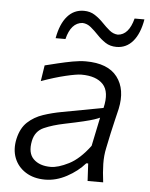

<svg xmlns="http://www.w3.org/2000/svg" viewBox="-52 -764 638 817"><g transform="rotate(5 266.5 -355.0)"><path d="M171 10Q122 10 87.8 -11.8Q53.5 -33.5 39.2 -70.2Q25 -107 35 -152.5Q45.5 -199 73 -224.5Q100.5 -250 138.5 -262.8Q176.5 -275.5 218 -283L392.5 -315.5Q409 -385 379.5 -416.8Q350 -448.5 286.5 -448.5Q266.5 -448.5 220 -437.5Q173.5 -426.5 116.5 -406L127 -474Q151 -480 182 -487.5Q213 -495 244.2 -500.8Q275.5 -506.5 300 -506.5Q395 -506.5 435 -454Q475 -401.5 457 -317Q452 -295 445.5 -269Q439 -243 432 -210.5L418.5 -146Q411.5 -114 412.2 -78Q413 -42 418.5 0H352L348 -74.5H340Q309 -39 263.2 -14.5Q217.5 10 171 10ZM190 -46Q221.5 -46 267 -69Q312.5 -92 356 -150.5L381.5 -273Q372 -268.5 357 -263.5Q342 -258.5 313 -251.5Q284 -244.5 233 -234Q183.5 -224 146.5 -207.8Q109.5 -191.5 101 -149Q90.5 -97 116.5 -71.5Q142.5 -46 190 -46ZM424.5 -579Q397 -579 377 -592.2Q357 -605.5 340.8 -622.8Q324.5 -640 308.2 -653.5Q292 -667 272 -668Q223 -664.5 205.5 -593.5H163.5Q174.5 -655 202.8 -687.5Q231 -720 273.5 -720Q300.5 -720 320.5 -707Q340.5 -694 357 -676.8Q373.5 -659.5 389.8 -646Q406 -632.5 426 -631.5Q472.5 -635 491 -706H533Q522.5 -644.5 494.5 -611.8Q466.5 -579 424.5 -579Z"/></g></svg>

Font: Commissioner Flair Light
Style: Italic
Weight: 300
Italic angle: -12°
Designer: Kostas Bartsokas
Foundry: Kostas Bartsokas
Version: Version 1.000; ttfautohint (v1.8.3)